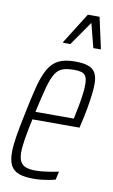

<svg xmlns="http://www.w3.org/2000/svg" viewBox="-84 -770 486 823"><g transform="rotate(10 158.5 -358.5)"><path d="M122 8Q83 8 58.5 -1Q34 -10 23 -31Q12 -52 12 -87Q12 -116 18.5 -157Q25 -198 37 -254Q52 -329 65 -379.5Q78 -430 95.5 -460.5Q113 -491 140 -504.5Q167 -518 212 -518Q247 -518 268.5 -510.5Q290 -503 300 -485.5Q310 -468 310 -438Q310 -418 306.5 -389Q303 -360 297 -326.5Q291 -293 282 -256L279 -242H74Q63 -192 57 -155.5Q51 -119 51 -94Q51 -69 59 -54.5Q67 -40 83 -34Q99 -28 125 -28Q140 -28 158.5 -30Q177 -32 194.5 -35Q212 -38 225 -41L217 -5Q207 -2 191 1Q175 4 157 6Q139 8 122 8ZM81 -276H248L254 -305Q260 -333 265.5 -367Q271 -401 271 -428Q271 -452 264.5 -463.5Q258 -475 245 -478.5Q232 -482 214 -482Q183 -482 163.5 -475Q144 -468 131 -446.5Q118 -425 107 -384.5Q96 -344 81 -276ZM146 -588 147 -593 230 -725H281L310 -593V-588H278L251 -693L178 -588Z"/></g></svg>

Font: Saira UltraCondensed ExtraLight
Style: Italic
Weight: 250
Width: 1
Italic angle: -12°
Designer: Hector Gatti with collaboration of the Omnibus-Type team
Foundry: Omnibus-Type
Version: Version 1.101